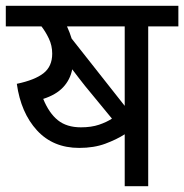

<svg xmlns="http://www.w3.org/2000/svg" viewBox="-20 -642 635 662"><path d="M491 -551V0H410V-179Q382 -161 343 -146.5Q304 -132 253 -132Q163 -132 107.5 -192.5Q52 -253 38 -353Q100 -366 130 -389.5Q160 -413 160 -457Q160 -485 148.5 -509Q137 -533 123 -551H0V-622H595V-551ZM410 -551H211Q221 -529 227 -509L410 -277ZM273 -346Q263 -359 251.5 -373.5Q240 -388 229 -403Q222 -367 197.5 -341Q173 -315 129 -301Q149 -252 179.5 -227.5Q210 -203 259 -203Q295 -203 321.5 -212Q348 -221 366 -233Z"/></svg>

Font: RS Noto Sans
Style: Regular
Weight: 400
Designer: Monotype Design Team
Foundry: Monotype Imaging Inc.
Version: Version 3.10